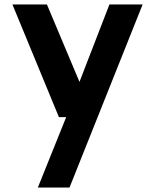

<svg xmlns="http://www.w3.org/2000/svg" viewBox="-20 -570 689 867"><path d="M624 -549.8 293.9 276.9H150.9L278.8 -41H246.1L36.1 -549.8H191.9L338.9 -200.2L474.1 -549.8Z"/></svg>

Font: Oakes Grotesk Bold
Style: Regular
Weight: 700
Designer: Samuel Oakes
Foundry: Samuel Oakes
Version: Version 1.000;PS 001.000;hotconv 1.0.88;makeotf.lib2.5.64775